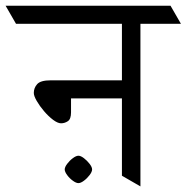

<svg xmlns="http://www.w3.org/2000/svg" viewBox="-62 -665 665 685"><path d="M370.1 -644.5 407.2 -580.1H-4.9L-42 -644.5ZM546.4 -644.5 583.5 -580.1H140.1L103 -644.5ZM373 -38.1V-644.5H439V0ZM438 -378.4V-314H191.4V-264.2Q191.4 -240.2 180.2 -232.7Q168.9 -225.1 155.8 -225.1Q144 -225.1 127.4 -237.5Q110.8 -250 95.2 -268.3Q79.6 -286.6 69.1 -304.7Q58.6 -322.8 58.6 -333.5Q58.6 -351.6 70.8 -365Q83 -378.4 118.2 -378.4ZM168.9 -60.5Q168.9 -68.8 177.5 -80.3Q186 -91.8 197.8 -100.6Q209.5 -109.4 217.8 -109.4Q226.1 -109.4 237.5 -100.6Q249 -91.8 257.8 -80.3Q266.6 -68.8 266.6 -60.5Q266.6 -52.2 257.8 -40.5Q249 -28.8 237.5 -20.3Q226.1 -11.7 217.8 -11.7Q209.5 -11.7 197.8 -20.3Q186 -28.8 177.5 -40.5Q168.9 -52.2 168.9 -60.5Z"/></svg>

Font: Annapurna SIL
Style: Regular
Weight: 400
Designer: Peter Martin, Annie Olsen
Foundry: SIL International
Version: Version 2.000